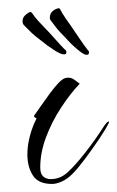

<svg xmlns="http://www.w3.org/2000/svg" viewBox="-20 -443 291 477"><path d="M193 -307Q187 -308 172 -320.5Q157 -333 142 -350Q128 -364 121.5 -372Q115 -380 107 -391Q103 -395 104 -402Q105 -410 110.5 -415Q116 -420 123 -422Q128 -424 130 -419Q135 -409 143 -397.5Q151 -386 156 -379Q164 -367 177 -348Q190 -329 197 -320Q202 -316 201 -311Q200 -306 194 -307ZM138 -308Q131 -308 114.5 -318.5Q98 -329 81 -343Q65 -355 58 -362Q51 -369 41 -379Q36 -383 36 -390Q36 -398 41 -403.5Q46 -409 52 -412Q57 -415 60 -410Q66 -401 75.5 -390.5Q85 -380 91 -374Q101 -364 116.5 -346.5Q132 -329 140 -321Q145 -318 145 -313Q145 -308 139 -308ZM109 14Q75 14 61.5 -7.5Q48 -29 48 -59Q48 -82 54.5 -106Q61 -130 71 -149Q62 -153 65 -156Q72 -166 82.5 -181Q93 -196 104 -211Q115 -226 125 -236.5Q135 -247 142 -249Q145 -250 150 -250Q158 -250 164.5 -245Q171 -240 178 -235Q155 -211 132 -176Q109 -141 94.5 -102.5Q80 -64 80 -27Q80 -11 87.5 -4.5Q95 2 106 2Q129 2 147 -14Q166 -31 191.5 -63.5Q217 -96 240 -132Q246 -140 249 -141Q252 -142 250 -137Q242 -121 225.5 -96.5Q209 -72 191 -48Q173 -24 160 -11Q147 2 133.5 8Q120 14 109 14Z"/></svg>

Font: The Nautigal
Style: Regular
Weight: 400
Designer: Robert E. Leuschke
Foundry: Robert E. Leuschke
Version: Version 1.100; ttfautohint (v1.8.3)